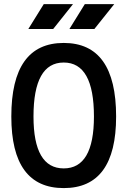

<svg xmlns="http://www.w3.org/2000/svg" viewBox="-20 -914 626 943"><path d="M293 9.8Q35.6 9.8 35.6 -341.8Q35.6 -703.1 293 -703.1Q550.3 -703.1 550.3 -341.8Q550.3 9.8 293 9.8ZM293 -86.9Q441.4 -86.9 441.4 -341.8Q441.4 -606.9 293 -606.9Q144.5 -606.9 144.5 -341.8Q144.5 -86.9 293 -86.9ZM320.8 -771.5 396.5 -893.6H541L443.4 -771.5ZM119.1 -771.5 194.8 -893.6H338.4L241.2 -771.5Z"/></svg>

Font: Caskaydia Cove Medium
Style: Regular
Weight: 500
Monospace: yes
Designer: Aaron Bell
Foundry: Saja Typeworks
Version: Version 4.300; ttfautohint (v1.8.3)